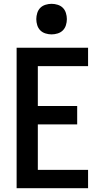

<svg xmlns="http://www.w3.org/2000/svg" viewBox="-20 -985 540 1005"><path d="M67 0V-735H441V-639H178V-430H384V-334H178V-96H441V0ZM250 -805Q234 -805 218 -810Q202 -815 191 -826Q180 -837 175 -853Q170 -869 170 -885Q170 -901 175 -917Q180 -933 191 -944Q202 -955 218 -960Q234 -965 250 -965Q266 -965 282 -960Q298 -955 309 -944Q320 -933 325 -917Q330 -901 330 -885Q330 -869 325 -853Q320 -837 309 -826Q298 -815 282 -810Q266 -805 250 -805Z"/></svg>

Font: Iosevka SS08 Regular
Style: Bold
Weight: 700
Monospace: yes
Designer: Belleve Invis
Foundry: Belleve Invis
Version: Version 16.3.4; ttfautohint (v1.8.4)